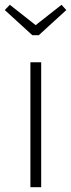

<svg xmlns="http://www.w3.org/2000/svg" viewBox="-29 -782 297 802"><path d="M143 -522V0H98V-522ZM228 -762 248 -740 133 -635H106L-9 -740L12 -762L120 -677Z"/></svg>

Font: Fira Sans Condensed ExtraLight
Style: Regular
Weight: 275
Width: 3
Designer: Carrois Corporate & Edenspiekermann AG
Foundry: Carrois Corporate GbR & Edenspiekermann AG
Version: Version 4.203